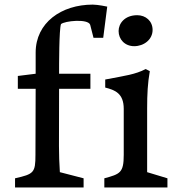

<svg xmlns="http://www.w3.org/2000/svg" viewBox="-20 -821 765 841"><path d="M45.9 0H346.2V-40L242.2 -66.9C239.7 -106.4 238.3 -143.6 238.3 -181.6C238.3 -258.3 238.8 -315.9 238.8 -432.1H376V-498H238.8C238.8 -538.1 238.8 -692.4 247.1 -715.3C262.2 -729.5 365.7 -740.2 375 -712.4L389.6 -655.3H432.1L449.7 -792C449.7 -792 409.2 -800.8 386.2 -800.8C249 -800.8 136.2 -721.7 136.2 -590.8V-498L58.1 -488.3V-432.1H136.2L135.3 -142.6C135.3 -64 127.9 -58.6 45.9 -40ZM437 0H713.4V-40L624.5 -66.9V-345.2C624.5 -409.7 627 -456.5 636.2 -509.3L618.2 -518.6C571.8 -494.6 529.8 -489.7 440.9 -472.7V-437.5C482.4 -426.8 522 -413.1 522 -344.2V-142.6C522 -64 505.9 -58.6 437 -40ZM567.9 -618.7C609.9 -618.7 648.4 -647.5 648.4 -689.9C648.4 -729 618.2 -754.4 581.1 -754.4C525.9 -754.4 499.5 -717.8 499.5 -685.1C499.5 -648.9 526.4 -618.7 567.9 -618.7Z"/></svg>

Font: Donegal One
Style: Regular
Weight: 400
Designer: Gary Lonergan
Foundry: Sorkin Type Co.
Version: Version 1.004